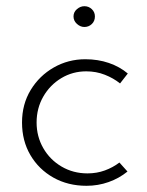

<svg xmlns="http://www.w3.org/2000/svg" viewBox="-20 -591 473 619"><path d="M391 -38Q364 -16 330 -4Q296 8 259 8Q199 8 152 -18.5Q105 -45 78 -91Q51 -137 51 -196Q51 -255 79 -301Q107 -347 153.5 -373.5Q200 -400 255 -400Q296 -400 331 -388Q366 -376 392 -354L367 -322Q346 -339 318 -350Q290 -361 258 -361Q214 -361 177.5 -339Q141 -317 119.5 -279.5Q98 -242 98 -196Q98 -151 119.5 -113.5Q141 -76 178.5 -54Q216 -32 262 -32Q292 -32 318 -41.5Q344 -51 365 -67ZM217 -538Q217 -552 228 -561.5Q239 -571 252 -571Q266 -571 276 -561.5Q286 -552 286 -538Q286 -523 276 -513.5Q266 -504 252 -504Q239 -504 228 -514Q217 -524 217 -538Z"/></svg>

Font: Synthetic Light
Style: Regular
Weight: 300
Designer: Santiago Orozco
Foundry: Typemade
Version: Version 2.000; ttfautohint (v1.8.4.7-5d5b)